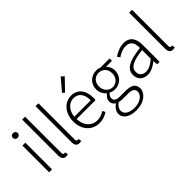

<svg xmlns="http://www.w3.org/2000/svg" viewBox="-26 -1649 2711 2711"><g transform="rotate(-45 1329.5 -293.5)"><path d="M100 0H158V-533H100ZM130 -658C156 -658 179 -677 179 -704C179 -734 156 -752 130 -752C103 -752 81 -734 81 -704C81 -677 103 -658 130 -658Z M428 13C447 13 457 10 467 7L458 -39C447 -37 443 -37 439 -37C425 -37 415 -48 415 -73V-795H357V-79C357 -17 380 13 428 13Z M695 13C714 13 724 10 734 7L725 -39C714 -37 710 -37 706 -37C692 -37 682 -48 682 -73V-795H624V-79C624 -17 647 13 695 13Z M1095 13C1172 13 1222 -12 1265 -39L1243 -82C1203 -54 1158 -36 1101 -36C986 -36 909 -127 906 -257H1284C1286 -270 1287 -284 1287 -299C1287 -455 1210 -547 1081 -547C960 -547 847 -439 847 -266C847 -91 958 13 1095 13ZM906 -303C917 -425 995 -497 1082 -497C1175 -497 1234 -432 1234 -303ZM1053 -635 1215 -803 1172 -841 1022 -665Z M1593 254C1749 254 1849 166 1849 73C1849 -12 1792 -50 1671 -50H1559C1482 -50 1459 -79 1459 -117C1459 -151 1478 -173 1501 -191C1525 -177 1558 -169 1587 -169C1692 -169 1775 -247 1775 -357C1775 -411 1752 -457 1720 -485H1840V-533H1658C1641 -540 1616 -547 1587 -547C1482 -547 1396 -469 1396 -358C1396 -294 1430 -241 1464 -213V-209C1440 -191 1405 -156 1405 -110C1405 -68 1426 -40 1453 -24V-19C1404 14 1373 61 1373 108C1373 198 1460 254 1593 254ZM1587 -213C1516 -213 1454 -271 1454 -358C1454 -446 1514 -500 1587 -500C1659 -500 1719 -446 1719 -358C1719 -271 1657 -213 1587 -213ZM1600 210C1491 210 1428 166 1428 101C1428 65 1448 26 1494 -6C1521 0 1549 3 1561 3H1670C1749 3 1791 24 1791 81C1791 145 1716 210 1600 210Z M2063 13C2131 13 2195 -24 2249 -68H2251L2257 0H2306V-338C2306 -456 2261 -547 2134 -547C2047 -547 1973 -505 1932 -477L1958 -435C1995 -463 2056 -496 2126 -496C2227 -496 2250 -414 2248 -335C2013 -308 1908 -252 1908 -134C1908 -35 1977 13 2063 13ZM2075 -36C2016 -36 1966 -64 1966 -137C1966 -219 2038 -268 2248 -292V-119C2185 -64 2134 -36 2075 -36Z M2563 13C2582 13 2592 10 2602 7L2593 -39C2582 -37 2578 -37 2574 -37C2560 -37 2550 -48 2550 -73V-795H2492V-79C2492 -17 2515 13 2563 13Z"/></g></svg>

Font: Noto Sans Japanese Light
Style: Regular
Weight: 300
Designer: Ryoko NISHIZUKA (kana & ideographs); Paul D. Hunt (Latin, Greek & Cyrillic); Wenlong ZHANG (bopomofo); Sandoll Communica
Foundry: Adobe Systems Incorporated
Version: Version 1.000;PS 1;hotconv 1.0.78;makeotf.lib2.5.61930